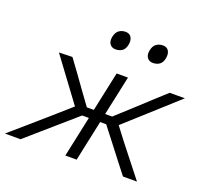

<svg xmlns="http://www.w3.org/2000/svg" viewBox="-155 -861 1069 1005"><g transform="rotate(20 379.0 -358.0)"><path d="M-31.5 0Q19 -43.5 68.8 -87Q118.5 -130.5 168 -173.5L264.5 -258.5L216 -324Q184 -367 152.8 -409.2Q121.5 -451.5 89 -495.5L163.5 -497.5Q190 -462 216.2 -425.5Q242.5 -389 268.5 -352.5L324.5 -275.5H363.5V-276Q376.5 -336 387.5 -388Q398.5 -440 410.5 -495.5H473.5Q461.5 -440 450.5 -388Q439.5 -336 426.5 -276V-275.5H465.5L550 -352.5Q589 -388.5 628.2 -424.5Q667.5 -460.5 706 -495.5H790.5Q742.5 -452 694.8 -409Q647 -366 600 -323.5L513 -245L567.5 -173.5Q601.5 -130.5 635.5 -87Q669.5 -43.5 704 0H626Q598 -35.5 571.2 -70.2Q544.5 -105 517 -140.5L450 -227H416L413 -211Q400.5 -154 390 -104Q379.5 -54 368 0H305Q316.5 -54 327.2 -104Q338 -154 350 -211L353.5 -227H316L215.5 -139.5Q175.5 -104.5 135.5 -69.8Q95.5 -35 55.5 0ZM569 -612Q548.5 -612 537.2 -627.2Q526 -642.5 531.5 -669Q537 -695 552.8 -705.8Q568.5 -716.5 589 -716.5Q610.5 -716.5 620.5 -700.8Q630.5 -685 626 -659Q621 -633 605.5 -622.5Q590 -612 569 -612ZM361 -612Q340.5 -612 329.2 -627.2Q318 -642.5 323.5 -669Q329 -695 344.8 -705.8Q360.5 -716.5 381 -716.5Q402.5 -716.5 412.5 -700.8Q422.5 -685 418 -659Q413 -633 397.8 -622.5Q382.5 -612 361 -612Z"/></g></svg>

Font: Commissioner Light
Style: Italic
Weight: 300
Italic angle: -12°
Designer: Kostas Bartsokas
Foundry: Kostas Bartsokas
Version: Version 1.000; ttfautohint (v1.8.3)